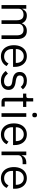

<svg xmlns="http://www.w3.org/2000/svg" viewBox="1662 -2477 828 4192"><g transform="rotate(90 2076.0 -381.0)"><path d="M91 0V-541H171V-454H175Q196 -500 229.5 -526.5Q263 -553 322 -553Q379 -553 423 -526Q467 -499 488 -443H490Q506 -492 548 -522.5Q590 -553 655 -553Q739 -553 785.5 -499.5Q832 -446 832 -348V0H752V-332Q752 -406 722 -443.5Q692 -481 630 -481Q576 -481 539 -453.5Q502 -426 502 -375V0H422V-332Q422 -407 392.5 -444Q363 -481 302 -481Q248 -481 209.5 -453.5Q171 -426 171 -375V0Z M967 -271Q967 -356 997 -420Q1027 -484 1081.5 -518.5Q1136 -553 1208 -553Q1279 -553 1331.5 -519.5Q1384 -486 1412 -426Q1440 -366 1440 -289V-252H1051V-226Q1051 -151 1094.5 -104Q1138 -57 1213 -57Q1265 -57 1304.5 -82Q1344 -107 1365 -153L1422 -112Q1396 -55 1340 -21Q1284 13 1209 13Q1137 13 1082 -22Q1027 -57 997 -121Q967 -185 967 -271ZM1051 -312H1354V-322Q1354 -396 1313.5 -441Q1273 -486 1208 -486Q1139 -486 1095 -439Q1051 -392 1051 -318Z M1530 -93 1588 -140Q1620 -98 1659 -76.5Q1698 -55 1748 -55Q1804 -55 1835 -79Q1866 -103 1866 -146Q1866 -182 1843 -204.5Q1820 -227 1767 -234L1724 -240Q1551 -264 1551 -396Q1551 -473 1604.5 -513.5Q1658 -554 1743 -554Q1806 -554 1851.5 -531.5Q1897 -509 1931 -467L1878 -419Q1857 -448 1821.5 -467Q1786 -486 1738 -486Q1685 -486 1656.5 -463Q1628 -440 1628 -400Q1628 -361 1654 -342Q1680 -323 1735 -313L1777 -307Q1863 -295 1903 -256.5Q1943 -218 1943 -155Q1943 -77 1889.5 -32Q1836 13 1743 13Q1672 13 1620 -14.5Q1568 -42 1530 -93Z M2200 0Q2159 0 2137 -23.5Q2115 -47 2115 -86V-471H2024V-541H2076Q2102 -541 2112 -551.5Q2122 -562 2122 -589V-692H2195V-541H2314V-471H2195V-70H2306V0Z M2443 -717V-730Q2443 -751 2455 -763Q2467 -775 2492 -775Q2517 -775 2529 -763Q2541 -751 2541 -730V-717Q2541 -696 2529 -684Q2517 -672 2492 -672Q2467 -672 2455 -684Q2443 -696 2443 -717ZM2531 0H2451V-541H2531Z M2674 -271Q2674 -356 2704 -420Q2734 -484 2788.5 -518.5Q2843 -553 2915 -553Q2986 -553 3038.5 -519.5Q3091 -486 3119 -426Q3147 -366 3147 -289V-252H2758V-226Q2758 -151 2801.5 -104Q2845 -57 2920 -57Q2972 -57 3011.5 -82Q3051 -107 3072 -153L3129 -112Q3103 -55 3047 -21Q2991 13 2916 13Q2844 13 2789 -22Q2734 -57 2704 -121Q2674 -185 2674 -271ZM2758 -312H3061V-322Q3061 -396 3020.5 -441Q2980 -486 2915 -486Q2846 -486 2802 -439Q2758 -392 2758 -318Z M3289 0V-541H3369V-442H3374Q3389 -485 3428.5 -513Q3468 -541 3531 -541H3565V-461H3515Q3449 -461 3409 -435Q3369 -409 3369 -368V0Z M3628 -271Q3628 -356 3658 -420Q3688 -484 3742.5 -518.5Q3797 -553 3869 -553Q3940 -553 3992.5 -519.5Q4045 -486 4073 -426Q4101 -366 4101 -289V-252H3712V-226Q3712 -151 3755.5 -104Q3799 -57 3874 -57Q3926 -57 3965.5 -82Q4005 -107 4026 -153L4083 -112Q4057 -55 4001 -21Q3945 13 3870 13Q3798 13 3743 -22Q3688 -57 3658 -121Q3628 -185 3628 -271ZM3712 -312H4015V-322Q4015 -396 3974.5 -441Q3934 -486 3869 -486Q3800 -486 3756 -439Q3712 -392 3712 -318Z"/></g></svg>

Font: IBM Plex Sans SC
Style: Regular
Weight: 400
Designer: Mike Abbink; Paul van der Laan; Pieter van Rosmalen; Eunyou Noh; Wujin Sim; Chorong Kim; Dohee Lee; Yejin We; Jinhee Kim
Foundry: Sandoll Inc.
Version: Version 1.000